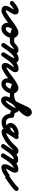

<svg xmlns="http://www.w3.org/2000/svg" viewBox="1594 -2264 684 4002"><g transform="rotate(90 1936.0 -263.0)"><path d="M-37 -145Q-48 -160 -44.5 -178.5Q-41 -197 -26 -208Q2 -228 32.5 -252Q63 -276 96 -293Q129 -310 166 -310Q182 -310 197 -304Q212 -298 222 -285Q239 -262 236.5 -236Q234 -210 220.5 -182Q207 -154 190 -127Q173 -100 160 -77Q147 -54 147 -38Q147 -33 145.5 -37Q144 -41 140 -43Q137 -45 144.5 -43.5Q152 -42 155 -42Q173 -42 199 -56Q225 -70 250 -87Q275 -104 289 -114Q289 -114 289 -114Q289 -114 289 -114Q304 -125 322.5 -121.5Q341 -118 352 -103Q363 -88 359.5 -69.5Q356 -51 341 -40Q317 -23 285 -2.5Q253 18 219.5 33Q186 48 155 48Q114 48 85.5 27.5Q57 7 57 -38Q57 -65 71 -95.5Q85 -126 103 -155Q121 -184 133 -209Q135 -214 137.5 -223.5Q140 -233 142 -238Q144 -243 147 -237Q152 -226 162 -221Q165 -220 166 -220Q144 -220 118.5 -204Q93 -188 69 -168Q45 -148 26 -134Q11 -123 -7.5 -126.5Q-26 -130 -37 -145Z M278 -51Q267 -67 270.5 -85Q274 -103 289 -114Q353 -158 416.5 -207Q480 -256 550 -290Q570 -300 586 -292Q602 -284 609 -268Q616 -253 612.5 -235.5Q609 -218 588 -209Q549 -191 524.5 -152.5Q500 -114 500 -71Q500 -58 507.5 -49Q515 -40 529 -40Q552 -40 571.5 -54.5Q591 -69 606.5 -91.5Q622 -114 630.5 -138.5Q639 -163 639 -183Q639 -192 632 -203.5Q625 -215 614 -215Q611 -215 605 -213.5Q599 -212 602 -215Q604 -216 606 -221Q608 -226 607 -223Q607 -223 607 -223Q607 -223 607 -223Q607 -222 605 -231.5Q603 -241 604 -240Q630 -227 664 -222Q698 -217 732.5 -216.5Q767 -216 796 -216Q796 -216 796 -216Q796 -216 796 -216Q815 -216 828 -203Q841 -190 841 -171Q841 -152 828 -139Q815 -126 796 -126Q775 -126 737.5 -127Q700 -128 657.5 -133.5Q615 -139 579 -152.5Q543 -166 526 -190Q509 -214 523 -253Q523 -253 523 -253Q523 -253 523 -253Q533 -282 559.5 -293.5Q586 -305 614 -305Q647 -305 672.5 -287.5Q698 -270 713.5 -242Q729 -214 729 -183Q729 -144 713.5 -103.5Q698 -63 671 -28Q644 7 607.5 28.5Q571 50 529 50Q478 50 444 14.5Q410 -21 410 -71Q410 -117 427.5 -160Q445 -203 477 -237Q509 -271 550 -290Q571 -300 587 -292Q603 -284 610 -269Q617 -254 613 -236.5Q609 -219 589 -209Q523 -177 462.5 -129.5Q402 -82 341 -40Q325 -29 307 -32.5Q289 -36 278 -51Z M751 -171Q751 -190 764 -203Q777 -216 796 -216Q818 -216 835.5 -229.5Q853 -243 872 -261Q891 -279 917 -292.5Q943 -306 983 -306Q1015 -306 1034.5 -284.5Q1054 -263 1054 -232Q1054 -203 1038.5 -167.5Q1023 -132 1000 -95Q977 -58 953 -24.5Q929 9 912 33Q901 48 882.5 51.5Q864 55 849 44Q834 33 830.5 14.5Q827 -4 838 -19Q849 -35 870 -63.5Q891 -92 912.5 -124.5Q934 -157 949 -186Q964 -215 964 -232Q964 -233 965 -230Q966 -227 967 -226Q973 -217 982 -216Q983 -216 983 -216Q956 -216 937 -202.5Q918 -189 900 -171Q882 -153 857.5 -139.5Q833 -126 796 -126Q777 -126 764 -139Q751 -152 751 -171ZM849 44Q834 33 830.5 15Q827 -3 838 -19Q866 -59 900 -108.5Q934 -158 974.5 -204Q1015 -250 1062.5 -279.5Q1110 -309 1165 -309Q1198 -309 1221 -289Q1244 -269 1244 -235Q1244 -207 1229 -171Q1214 -135 1191.5 -97.5Q1169 -60 1146.5 -26Q1124 8 1108 33Q1108 33 1108 33Q1108 33 1108 33Q1098 49 1080 53Q1062 57 1046 47Q1030 37 1026 19Q1022 1 1032 -15Q1042 -31 1062 -61.5Q1082 -92 1103 -127Q1124 -162 1139 -191.5Q1154 -221 1154 -235Q1154 -236 1154.5 -233.5Q1155 -231 1155 -230Q1157 -226 1162 -222.5Q1167 -219 1165 -219Q1137 -219 1107.5 -200.5Q1078 -182 1049.5 -152Q1021 -122 995.5 -87.5Q970 -53 948.5 -21.5Q927 10 912 33Q901 48 883 51.5Q865 55 849 44ZM1107 35Q1097 50 1079 54Q1061 58 1045 47Q1030 37 1026 19Q1022 1 1033 -15Q1061 -58 1096 -108.5Q1131 -159 1173.5 -204.5Q1216 -250 1266 -279Q1316 -308 1374 -308Q1402 -308 1421 -290Q1440 -272 1440 -244Q1440 -212 1424.5 -185Q1409 -158 1388.5 -133Q1368 -108 1352.5 -83Q1337 -58 1337 -29Q1337 -28 1337 -29Q1334 -39 1326.5 -42Q1319 -45 1320 -45Q1328 -45 1345 -53Q1362 -61 1381.5 -72.5Q1401 -84 1418.5 -95.5Q1436 -107 1446 -114Q1446 -114 1446 -114Q1446 -114 1446 -114Q1461 -125 1479.5 -121.5Q1498 -118 1509 -103Q1520 -88 1516.5 -69.5Q1513 -51 1498 -40Q1476 -25 1445 -5Q1414 15 1381 30Q1348 45 1320 45Q1287 45 1267 24.5Q1247 4 1247 -29Q1247 -63 1262.5 -94.5Q1278 -126 1298.5 -154Q1319 -182 1334.5 -204.5Q1350 -227 1350 -244Q1350 -244 1350 -243.5Q1350 -243 1350 -243Q1351 -229 1363 -222Q1366 -220 1369 -219Q1371 -218 1372 -218Q1373 -218 1374 -218Q1332 -218 1293 -191Q1254 -164 1219.5 -123Q1185 -82 1156.5 -39Q1128 4 1107 35Q1107 35 1107 35Q1107 35 1107 35Z M1435 -51Q1424 -67 1427.5 -85Q1431 -103 1446 -114Q1510 -158 1573.5 -207Q1637 -256 1707 -290Q1727 -300 1743 -292Q1759 -284 1766 -268Q1773 -253 1769.5 -235.5Q1766 -218 1745 -209Q1706 -191 1681.5 -152.5Q1657 -114 1657 -71Q1657 -58 1664.5 -49Q1672 -40 1686 -40Q1709 -40 1728.5 -54.5Q1748 -69 1763.5 -91.5Q1779 -114 1787.5 -138.5Q1796 -163 1796 -183Q1796 -192 1789 -203.5Q1782 -215 1771 -215Q1768 -215 1762 -213.5Q1756 -212 1759 -215Q1761 -216 1763 -221Q1765 -226 1764 -223Q1764 -223 1764 -223Q1764 -223 1764 -223Q1764 -222 1762 -231.5Q1760 -241 1761 -240Q1787 -227 1821 -222Q1855 -217 1889.5 -216.5Q1924 -216 1953 -216Q1953 -216 1953 -216Q1953 -216 1953 -216Q1972 -216 1985 -203Q1998 -190 1998 -171Q1998 -152 1985 -139Q1972 -126 1953 -126Q1932 -126 1894.5 -127Q1857 -128 1814.5 -133.5Q1772 -139 1736 -152.5Q1700 -166 1683 -190Q1666 -214 1680 -253Q1680 -253 1680 -253Q1680 -253 1680 -253Q1690 -282 1716.5 -293.5Q1743 -305 1771 -305Q1804 -305 1829.5 -287.5Q1855 -270 1870.5 -242Q1886 -214 1886 -183Q1886 -144 1870.5 -103.5Q1855 -63 1828 -28Q1801 7 1764.5 28.5Q1728 50 1686 50Q1635 50 1601 14.5Q1567 -21 1567 -71Q1567 -117 1584.5 -160Q1602 -203 1634 -237Q1666 -271 1707 -290Q1728 -300 1744 -292Q1760 -284 1767 -269Q1774 -254 1770 -236.5Q1766 -219 1746 -209Q1680 -177 1619.5 -129.5Q1559 -82 1498 -40Q1482 -29 1464 -32.5Q1446 -36 1435 -51Z M1949 -126Q1930 -124 1915.5 -136Q1901 -148 1899 -166Q1897 -185 1909 -199.5Q1921 -214 1939 -216Q1977 -220 2004.5 -231Q2032 -242 2056.5 -261.5Q2081 -281 2109 -309Q2133 -332 2166.5 -365Q2200 -398 2230 -433.5Q2260 -469 2274 -500Q2274 -501 2274 -500Q2273 -493 2274 -493Q2275 -493 2269 -500Q2266 -503 2270 -499Q2274 -495 2277 -493Q2277 -494 2275 -494Q2273 -494 2270 -493Q2265 -492 2261 -484Q2255 -474 2248.5 -463Q2242 -452 2236 -441Q2236 -441 2237 -443Q2238 -445 2238 -445Q2201 -365 2163.5 -284.5Q2126 -204 2075 -132Q2062 -114 2051 -92.5Q2040 -71 2036 -49Q2036 -45 2036 -35.5Q2036 -26 2035 -28Q2033 -30 2026.5 -31.5Q2020 -33 2023 -33Q2045 -37 2065.5 -55.5Q2086 -74 2103 -97Q2120 -120 2131 -136Q2141 -151 2154 -172.5Q2167 -194 2176 -217Q2185 -240 2183 -260Q2181 -279 2191.5 -291Q2202 -303 2217 -307Q2232 -311 2247 -305Q2262 -299 2269 -282Q2278 -261 2285 -246Q2292 -231 2305 -223.5Q2318 -216 2346 -216Q2346 -216 2346 -216Q2346 -216 2346 -216Q2364 -216 2377.5 -203Q2391 -190 2391 -171Q2391 -153 2378 -139.5Q2365 -126 2346 -126Q2299 -126 2270 -140Q2241 -154 2222 -181Q2203 -208 2187 -246Q2179 -264 2191 -276.5Q2203 -289 2220 -294Q2238 -298 2254.5 -292.5Q2271 -287 2273 -268Q2276 -237 2266 -204.5Q2256 -172 2239 -141.5Q2222 -111 2205 -86Q2186 -57 2161 -26.5Q2136 4 2105 27Q2074 50 2037 55Q2003 61 1977 41Q1951 21 1946 -9Q1941 -39 1949 -71.5Q1957 -104 1972 -134Q1987 -164 2001 -184Q2050 -253 2085.5 -329.5Q2121 -406 2156 -483Q2156 -483 2157 -485Q2158 -487 2158 -487Q2164 -497 2170.5 -508Q2177 -519 2183 -530Q2197 -554 2225 -569.5Q2253 -585 2283.5 -584.5Q2314 -584 2335 -560Q2355 -539 2362 -515.5Q2369 -492 2356 -464Q2339 -424 2307 -385Q2275 -346 2239 -310.5Q2203 -275 2173 -245Q2138 -210 2105 -185.5Q2072 -161 2035 -146.5Q1998 -132 1949 -126Q1949 -126 1949 -126Q1949 -126 1949 -126Z M2345 -216Q2364 -216 2377 -203Q2390 -190 2390 -171Q2390 -139 2398.5 -110.5Q2407 -82 2427 -63.5Q2447 -45 2484 -45Q2533 -45 2574.5 -73Q2616 -101 2649 -142Q2682 -183 2705 -221Q2706 -224 2708 -227Q2711 -235 2714.5 -227.5Q2718 -220 2715 -220Q2682 -220 2647 -201.5Q2612 -183 2594 -155Q2587 -144 2588.5 -139.5Q2590 -135 2604 -135Q2626 -135 2647.5 -152Q2669 -169 2688.5 -194.5Q2708 -220 2724 -246Q2740 -272 2752 -289Q2765 -308 2782.5 -309.5Q2800 -311 2814 -301Q2828 -292 2833.5 -275Q2839 -258 2827 -239Q2801 -200 2774.5 -162Q2748 -124 2726 -83Q2721 -74 2716.5 -65Q2712 -56 2708 -47Q2704 -38 2702 -30Q2701 -25 2701 -25Q2700 -29 2700 -30Q2700 -31 2696 -36Q2694 -38 2692 -39.5Q2690 -41 2689 -43Q2687 -43 2684 -44Q2681 -45 2683 -45Q2709 -45 2736.5 -57Q2764 -69 2790 -85.5Q2816 -102 2838 -116Q2854 -125 2872 -120.5Q2890 -116 2900 -100Q2909 -84 2904.5 -66Q2900 -48 2884 -38Q2854 -20 2821.5 -1Q2789 18 2754.5 31.5Q2720 45 2683 45Q2666 45 2651 39Q2636 33 2625 20Q2608 -2 2611.5 -33Q2615 -64 2631.5 -100Q2648 -136 2671 -171.5Q2694 -207 2716 -237.5Q2738 -268 2752 -289Q2764 -307 2782 -308.5Q2800 -310 2814 -301Q2828 -291 2833.5 -274Q2839 -257 2826 -239Q2807 -210 2784.5 -176.5Q2762 -143 2735 -113Q2708 -83 2676 -64Q2644 -45 2604 -45Q2560 -45 2532 -69.5Q2504 -94 2499 -130.5Q2494 -167 2518 -205Q2538 -235 2570.5 -259Q2603 -283 2640.5 -296.5Q2678 -310 2715 -310Q2754 -310 2775.5 -289Q2797 -268 2798.5 -237Q2800 -206 2782 -175Q2750 -122 2706 -71.5Q2662 -21 2606.5 12Q2551 45 2483 45Q2421 45 2380.5 14.5Q2340 -16 2320 -65Q2300 -114 2300 -171Q2300 -190 2313 -203Q2326 -216 2345 -216Z M2887 -40Q2871 -29 2853 -32.5Q2835 -36 2824 -51Q2813 -67 2816.5 -85Q2820 -103 2835 -114Q2884 -148 2925 -187Q2946 -208 2970 -236Q2994 -264 3021.5 -285Q3049 -306 3083 -306Q3118 -306 3139 -282Q3160 -258 3160 -224Q3160 -199 3144 -163Q3128 -127 3104.5 -89Q3081 -51 3057.5 -17.5Q3034 16 3019 38Q3019 38 3019 38Q3019 38 3019 38Q3008 53 2990 56.5Q2972 60 2956 49Q2941 38 2937.5 20Q2934 2 2945 -14Q2953 -25 2968 -46.5Q2983 -68 3000.5 -94.5Q3018 -121 3034 -147Q3050 -173 3060 -193.5Q3070 -214 3070 -224Q3070 -227 3072.5 -223Q3075 -219 3078 -217Q3079 -217 3081.5 -216.5Q3084 -216 3083 -216Q3081 -216 3080 -215Q3059 -204 3038 -178Q3017 -152 3000 -135Q2948 -83 2887 -40Q2887 -40 2887 -40Q2887 -40 2887 -40ZM3019 38Q3008 53 2990 56.5Q2972 60 2956 49Q2941 38 2937.5 20Q2934 2 2945 -14Q2974 -55 3007 -104.5Q3040 -154 3079 -198.5Q3118 -243 3165 -271.5Q3212 -300 3270 -300Q3303 -300 3327.5 -280Q3352 -260 3352 -225Q3352 -201 3336 -165.5Q3320 -130 3297 -91Q3274 -52 3251.5 -17.5Q3229 17 3215 39Q3215 39 3215 39Q3215 39 3215 39Q3205 54 3186.5 58Q3168 62 3152 52Q3137 42 3133 23.5Q3129 5 3139 -11Q3147 -23 3161.5 -45.5Q3176 -68 3193.5 -95.5Q3211 -123 3226.5 -149.5Q3242 -176 3252 -196.5Q3262 -217 3262 -225Q3262 -226 3262 -223.5Q3262 -221 3263 -220Q3265 -215 3269.5 -212.5Q3274 -210 3270 -210Q3229 -210 3193 -183Q3157 -156 3125 -116Q3093 -76 3066.5 -34.5Q3040 7 3019 38Q3019 38 3019 38Q3019 38 3019 38ZM3215 38Q3206 54 3188 58.5Q3170 63 3154 53Q3138 44 3133 26Q3128 8 3138 -9Q3163 -50 3195.5 -99.5Q3228 -149 3269 -195Q3310 -241 3357.5 -271Q3405 -301 3459 -303Q3502 -304 3519 -282Q3536 -260 3533.5 -227.5Q3531 -195 3516 -167Q3504 -145 3488 -119Q3472 -93 3460 -66.5Q3448 -40 3448 -16Q3448 -16 3448 -17Q3446 -26 3438 -32.5Q3430 -39 3421 -40Q3422 -40 3420 -40Q3446 -40 3474.5 -52.5Q3503 -65 3529 -82.5Q3555 -100 3575 -114Q3575 -114 3575 -114Q3575 -114 3575 -114Q3591 -125 3609.5 -121.5Q3628 -118 3638 -103Q3649 -87 3645.5 -68.5Q3642 -50 3627 -40Q3597 -20 3563.5 1Q3530 22 3493.5 36Q3457 50 3420 50Q3391 50 3374.5 30.5Q3358 11 3358 -16Q3358 -50 3371 -83Q3384 -116 3402.5 -148Q3421 -180 3437 -209Q3447 -229 3444.5 -231.5Q3442 -234 3450 -222Q3457 -212 3461 -212.5Q3465 -213 3463 -213Q3424 -212 3387 -183.5Q3350 -155 3317.5 -114.5Q3285 -74 3258.5 -32.5Q3232 9 3215 38Q3215 38 3215 38Q3215 38 3215 38Z M3594 -50Q3584 -65 3587 -83.5Q3590 -102 3605 -112Q3665 -155 3726.5 -199Q3788 -243 3840 -296Q3840 -296 3840 -296Q3840 -296 3840 -296Q3853 -309 3871.5 -309Q3890 -309 3904 -296Q3917 -283 3917 -264.5Q3917 -246 3904 -232Q3850 -177 3785 -130.5Q3720 -84 3657 -39Q3642 -28 3623.5 -31Q3605 -34 3594 -50Z"/></g></svg>

Font: FRB American Cursive Black
Style: Bold Italic
Weight: 900
Italic angle: -25°
Version: Version 2.0;Modular Font Editor K font №1